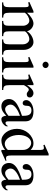

<svg xmlns="http://www.w3.org/2000/svg" viewBox="1040 -1776 746 2867"><g transform="rotate(90 1413.5 -343.0)"><path d="M87.9 -323.2Q87.9 -342.8 87.4 -356.7Q86.9 -370.6 84.2 -379.9Q81.5 -389.2 75.4 -393.6Q69.3 -397.9 58.1 -397.9Q50.3 -397.9 40.5 -396Q30.8 -394 17.1 -390.1L9.8 -408.2L147 -469.2H170.9V-374Q187 -393.1 207 -410.4Q227.1 -427.7 248.3 -440.7Q269.5 -453.6 290.8 -461.4Q312 -469.2 331.1 -469.2Q349.6 -469.2 368.7 -461.9Q387.7 -454.6 403.8 -441.7Q419.9 -428.7 431.4 -410.9Q442.9 -393.1 446.8 -372.1Q457.5 -392.1 475.6 -409.9Q493.7 -427.7 515.9 -440.9Q538.1 -454.1 562.7 -461.7Q587.4 -469.2 610.8 -469.2Q634.3 -469.2 655.3 -457.8Q676.3 -446.3 691.7 -426.8Q707 -407.2 716.1 -380.9Q725.1 -354.5 725.1 -325.2V-106.9Q725.1 -82.5 727.8 -65.7Q730.5 -48.8 738.3 -38.1Q746.1 -27.3 760.3 -22.7Q774.4 -18.1 796.9 -18.1V0H569.8V-18.1Q592.8 -18.1 606.9 -22.9Q621.1 -27.8 628.9 -38.6Q636.7 -49.3 639.4 -66.2Q642.1 -83 642.1 -106.9V-312Q642.1 -331.5 636 -348.9Q629.9 -366.2 619.6 -379.2Q609.4 -392.1 595.7 -399.7Q582 -407.2 566.9 -407.2Q549.8 -407.2 532.2 -402.1Q514.6 -397 498.5 -388.2Q482.4 -379.4 469.2 -367.4Q456.1 -355.5 448.2 -341.8V-106.9Q448.2 -82.5 450.9 -65.7Q453.6 -48.8 461.4 -38.1Q469.2 -27.3 483.4 -22.7Q497.6 -18.1 520 -18.1V0H293V-18.1Q315.9 -18.1 330.1 -22.9Q344.2 -27.8 352.1 -38.6Q359.9 -49.3 362.5 -66.2Q365.2 -83 365.2 -106.9V-312Q365.2 -331.5 359.1 -348.9Q353 -366.2 342.8 -379.2Q332.5 -392.1 318.8 -399.7Q305.2 -407.2 290 -407.2Q274.4 -407.2 257.3 -401.9Q240.2 -396.5 224.1 -387.7Q208 -378.9 194.1 -366.9Q180.2 -355 170.9 -341.8V-106.9Q170.9 -82.5 173.8 -65.7Q176.8 -48.8 184.6 -38.1Q192.4 -27.3 206.5 -22.7Q220.7 -18.1 243.2 -18.1V0H16.1V-18.1Q39.1 -18.1 53.2 -22.9Q67.4 -27.8 75 -38.6Q82.5 -49.3 85.2 -66.2Q87.9 -83 87.9 -106.9Z M949.2 -695.8Q959 -695.8 967.5 -692.1Q976.1 -688.5 982.7 -682.1Q989.3 -675.8 993.2 -667.5Q997.1 -659.2 997.1 -649.9Q997.1 -640.6 993.2 -632.3Q989.3 -624 982.7 -617.7Q976.1 -611.3 967.5 -607.7Q959 -604 949.2 -604Q939.5 -604 930.9 -607.7Q922.4 -611.3 915.8 -617.7Q909.2 -624 905.3 -632.3Q901.4 -640.6 901.4 -649.9Q901.4 -659.2 905.3 -667.5Q909.2 -675.8 915.8 -682.1Q922.4 -688.5 930.9 -692.1Q939.5 -695.8 949.2 -695.8ZM908.2 -323.2Q908.2 -342.8 907.7 -356.7Q907.2 -370.6 904.5 -379.9Q901.9 -389.2 895.8 -393.6Q889.6 -397.9 878.4 -397.9Q870.6 -397.9 860.6 -396Q850.6 -394 837.4 -390.1L830.1 -408.2L967.3 -469.2H991.2V-106.9Q991.2 -82.5 994.1 -65.7Q997.1 -48.8 1004.9 -38.1Q1012.7 -27.3 1026.6 -22.7Q1040.5 -18.1 1063 -18.1V0H835.9V-18.1Q858.9 -18.1 873 -22.9Q887.2 -27.8 895 -38.6Q902.8 -49.3 905.5 -66.2Q908.2 -83 908.2 -106.9Z M1168.9 -323.2Q1168.9 -342.8 1168.5 -356.7Q1168 -370.6 1165.3 -379.9Q1162.6 -389.2 1156.5 -393.6Q1150.4 -397.9 1139.2 -397.9Q1131.3 -397.9 1121.6 -396Q1111.8 -394 1098.1 -390.1L1090.8 -408.2L1228 -469.2H1252V-373Q1264.2 -392.6 1277.8 -409.9Q1291.5 -427.2 1306.6 -440.4Q1321.8 -453.6 1337.9 -461.4Q1354 -469.2 1371.1 -469.2Q1384.8 -469.2 1396.5 -464.8Q1408.2 -460.4 1417 -452.9Q1425.8 -445.3 1430.9 -435.3Q1436 -425.3 1436 -414.1Q1436 -392.1 1423.3 -380.6Q1410.6 -369.1 1388.2 -369.1Q1374 -369.1 1365.5 -373.8Q1356.9 -378.4 1350.1 -384Q1343.3 -389.6 1336.4 -394.3Q1329.6 -398.9 1318.8 -398.9Q1302.2 -398.9 1285.6 -378.4Q1269 -357.9 1252 -327.1V-106.9Q1252 -82.5 1254.9 -65.7Q1257.8 -48.8 1265.6 -38.1Q1273.4 -27.3 1287.6 -22.7Q1301.8 -18.1 1324.2 -18.1V0H1097.2V-18.1Q1120.1 -18.1 1134.3 -22.9Q1148.4 -27.8 1156 -38.6Q1163.6 -49.3 1166.3 -66.2Q1168.9 -83 1168.9 -106.9Z M1792.5 -86.9Q1792.5 -72.8 1797.9 -62.3Q1803.2 -51.8 1815.4 -51.8Q1832.5 -51.8 1844 -63.5Q1855.5 -75.2 1866.2 -91.8V-58.1Q1858.4 -44.4 1847.7 -32.2Q1836.9 -20 1823.5 -10.7Q1810.1 -1.5 1793.9 4.2Q1777.8 9.8 1759.3 9.8Q1746.1 9.8 1736.6 2.9Q1727.1 -3.9 1721.2 -14.4Q1715.3 -24.9 1712.4 -37.8Q1709.5 -50.8 1709.5 -63Q1694.8 -50.3 1680.7 -37.6Q1666.5 -24.9 1649.9 -14.2Q1633.3 -3.4 1613 3.2Q1592.8 9.8 1566.4 9.8Q1541.5 9.8 1521.7 1Q1502 -7.8 1488 -23.2Q1474.1 -38.6 1466.8 -59.6Q1459.5 -80.6 1459.5 -105Q1459.5 -131.8 1470.5 -154.1Q1481.4 -176.3 1500.2 -194.6Q1519 -212.9 1543.9 -227.8Q1568.8 -242.7 1596.4 -255.1Q1624 -267.6 1653.1 -277.8Q1682.1 -288.1 1709.5 -297.9V-326.2Q1709.5 -357.4 1703.9 -379.2Q1698.2 -400.9 1687.7 -414.1Q1677.2 -427.2 1662.1 -433.1Q1647 -439 1628.4 -439Q1607.4 -439 1594 -432.9Q1580.6 -426.8 1573 -417Q1565.4 -407.2 1562.7 -394.8Q1560.1 -382.3 1560.1 -369.1Q1560.1 -356.9 1558.3 -345.9Q1556.6 -335 1552 -326.4Q1547.4 -317.9 1539.3 -313Q1531.2 -308.1 1519 -308.1Q1499.5 -308.1 1487.3 -323.2Q1475.1 -338.4 1475.1 -361.8Q1475.1 -384.8 1488.8 -404.3Q1502.4 -423.8 1525.6 -438.2Q1548.8 -452.6 1579.3 -460.9Q1609.9 -469.2 1644 -469.2Q1685.1 -469.2 1713.4 -460.4Q1741.7 -451.7 1759.3 -435.8Q1776.9 -419.9 1784.7 -397.5Q1792.5 -375 1792.5 -347.2ZM1709.5 -268.1Q1682.6 -258.8 1653.3 -244.9Q1624 -231 1599.4 -213.4Q1574.7 -195.8 1558.6 -174.6Q1542.5 -153.3 1542.5 -128.9Q1542.5 -111.8 1548.1 -96.9Q1553.7 -82 1563.2 -70.6Q1572.8 -59.1 1585 -52.5Q1597.2 -45.9 1610.4 -45.9Q1624 -45.9 1636.7 -49.8Q1649.4 -53.7 1661.4 -60.8Q1673.3 -67.9 1685.1 -76.9Q1696.8 -85.9 1709.5 -96.2Z M2219.2 -44.9Q2205.1 -32.2 2188.2 -22.2Q2171.4 -12.2 2153.3 -5.1Q2135.3 2 2116.9 5.9Q2098.6 9.8 2081.1 9.8Q2044.4 9.8 2012.2 -9Q1980 -27.8 1956.1 -59.8Q1932.1 -91.8 1918.2 -134.3Q1904.3 -176.8 1904.3 -224.1Q1904.3 -271 1921.6 -315.2Q1939 -359.4 1968.8 -393.6Q1998.5 -427.7 2038.6 -448.5Q2078.6 -469.2 2124 -469.2Q2154.3 -469.2 2177.2 -457.5Q2200.2 -445.8 2219.2 -426.8V-549.8Q2219.2 -569.3 2218.8 -583.5Q2218.3 -597.7 2215.3 -606.9Q2212.4 -616.2 2206.3 -620.6Q2200.2 -625 2189 -625Q2181.6 -625 2171.6 -623Q2161.6 -621.1 2147.9 -617.2L2141.1 -634.8L2277.8 -695.8H2302.2V-136.2Q2302.2 -114.3 2304.2 -99.4Q2306.2 -84.5 2311 -75.4Q2315.9 -66.4 2324 -62.7Q2332 -59.1 2344.2 -59.1Q2351.6 -59.1 2360.1 -60.8Q2368.7 -62.5 2377 -66.9L2383.3 -53.2L2243.2 9.8H2219.2ZM2219.2 -314Q2219.2 -340.8 2210.2 -363.3Q2201.2 -385.7 2186.3 -401.6Q2171.4 -417.5 2152.8 -426.3Q2134.3 -435.1 2115.2 -435.1Q2090.3 -435.1 2068.6 -421.4Q2046.9 -407.7 2030.8 -383.3Q2014.6 -358.9 2005.4 -325Q1996.1 -291 1996.1 -250Q1996.1 -206.5 2006.3 -168.2Q2016.6 -129.9 2034.7 -101.3Q2052.7 -72.8 2076.7 -56.4Q2100.6 -40 2127.9 -40Q2141.1 -40 2154.1 -43.9Q2167 -47.9 2179 -54.2Q2190.9 -60.5 2201.2 -69.1Q2211.4 -77.6 2219.2 -86.9Z M2747.1 -86.9Q2747.1 -72.8 2752.4 -62.3Q2757.8 -51.8 2770 -51.8Q2787.1 -51.8 2798.6 -63.5Q2810.1 -75.2 2820.8 -91.8V-58.1Q2813 -44.4 2802.2 -32.2Q2791.5 -20 2778.1 -10.7Q2764.6 -1.5 2748.5 4.2Q2732.4 9.8 2713.9 9.8Q2700.7 9.8 2691.2 2.9Q2681.6 -3.9 2675.8 -14.4Q2669.9 -24.9 2667 -37.8Q2664.1 -50.8 2664.1 -63Q2649.4 -50.3 2635.3 -37.6Q2621.1 -24.9 2604.5 -14.2Q2587.9 -3.4 2567.6 3.2Q2547.4 9.8 2521 9.8Q2496.1 9.8 2476.3 1Q2456.5 -7.8 2442.6 -23.2Q2428.7 -38.6 2421.4 -59.6Q2414.1 -80.6 2414.1 -105Q2414.1 -131.8 2425 -154.1Q2436 -176.3 2454.8 -194.6Q2473.6 -212.9 2498.5 -227.8Q2523.4 -242.7 2551 -255.1Q2578.6 -267.6 2607.7 -277.8Q2636.7 -288.1 2664.1 -297.9V-326.2Q2664.1 -357.4 2658.4 -379.2Q2652.8 -400.9 2642.3 -414.1Q2631.8 -427.2 2616.7 -433.1Q2601.6 -439 2583 -439Q2562 -439 2548.6 -432.9Q2535.2 -426.8 2527.6 -417Q2520 -407.2 2517.3 -394.8Q2514.6 -382.3 2514.6 -369.1Q2514.6 -356.9 2512.9 -345.9Q2511.2 -335 2506.6 -326.4Q2502 -317.9 2493.9 -313Q2485.8 -308.1 2473.6 -308.1Q2454.1 -308.1 2441.9 -323.2Q2429.7 -338.4 2429.7 -361.8Q2429.7 -384.8 2443.4 -404.3Q2457 -423.8 2480.2 -438.2Q2503.4 -452.6 2533.9 -460.9Q2564.5 -469.2 2598.6 -469.2Q2639.6 -469.2 2668 -460.4Q2696.3 -451.7 2713.9 -435.8Q2731.4 -419.9 2739.3 -397.5Q2747.1 -375 2747.1 -347.2ZM2664.1 -268.1Q2637.2 -258.8 2607.9 -244.9Q2578.6 -231 2554 -213.4Q2529.3 -195.8 2513.2 -174.6Q2497.1 -153.3 2497.1 -128.9Q2497.1 -111.8 2502.7 -96.9Q2508.3 -82 2517.8 -70.6Q2527.3 -59.1 2539.6 -52.5Q2551.8 -45.9 2564.9 -45.9Q2578.6 -45.9 2591.3 -49.8Q2604 -53.7 2616 -60.8Q2627.9 -67.9 2639.6 -76.9Q2651.4 -85.9 2664.1 -96.2Z"/></g></svg>

Font: Tunjung putih
Style: Regular
Weight: 400
Designer: R.S. Wihananto
Foundry: R.S. Wihananto
Version: Version 2.0.1